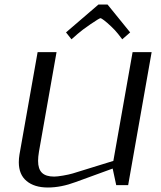

<svg xmlns="http://www.w3.org/2000/svg" viewBox="-20 -812 707 842"><path d="M150.9 -147Q147 -124 147 -106.4Q147 -70.8 164.1 -54.2Q181.2 -37.6 217.3 -37.6Q231 -37.6 256.6 -42Q282.2 -46.4 298.8 -51.3L477.1 -106.4L561.5 -583.5H645L542 0H489.7L474.1 -72.8L312 -13.7Q248 10.3 189.9 10.3Q130.9 10.3 96.7 -18.1Q62.5 -46.4 62.5 -100.6Q62.5 -116.7 65.4 -134.3L145 -583.5H228ZM451.7 -792 550.8 -669.9 516.1 -639.6 497.6 -663.6Q485.4 -679.2 467.5 -696Q449.7 -712.9 436.8 -722.7Q423.8 -732.4 420.9 -732.4Q416 -732.4 377.4 -706.1Q338.9 -679.7 320.8 -663.6L293.5 -639.6L269.5 -669.9L411.6 -792Z"/></svg>

Font: Resagnicto
Style: Italic
Weight: 500
Italic angle: -10°
Version: Version 0.999